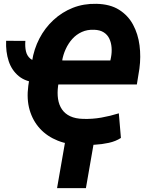

<svg xmlns="http://www.w3.org/2000/svg" viewBox="-20 -740 768 994"><path d="M11.7 -528.8 111.3 -528.3Q108.9 -498 114.3 -474.6Q119.6 -451.2 136.5 -436.8Q153.3 -422.4 185.5 -419.9L176.3 -312Q114.3 -315.4 77.4 -345.7Q40.5 -376 24.9 -423.8Q9.3 -471.7 11.7 -528.8ZM402.8 10.7Q334.5 10.3 279.3 -11.7Q224.1 -33.7 187 -74Q149.9 -114.3 133.5 -170.4Q117.2 -226.6 126.5 -295.9L146 -423.8Q155.8 -486.3 184.1 -540.8Q212.4 -595.2 256.6 -636.2Q300.8 -677.2 356.9 -699.5Q413.1 -721.7 479 -720.2Q549.8 -718.8 596.4 -689.5Q643.1 -660.2 668.9 -612.1Q694.8 -564 702.4 -504.9Q710 -445.8 701.7 -384.3L688.5 -302.7H241.7L263.2 -427.2L551.3 -426.8L554.7 -443.4Q559.6 -469.2 557.6 -494.1Q555.7 -519 546.1 -539.6Q536.6 -560.1 517.1 -572.5Q497.6 -585 467.3 -585.9Q432.1 -587.4 403.6 -574.5Q375 -561.5 354.2 -538.3Q333.5 -515.1 320.1 -485.6Q306.6 -456.1 301.3 -423.8L280.8 -295.4Q275.9 -258.8 280.5 -227.8Q285.2 -196.8 300.8 -173.8Q316.4 -150.9 343.5 -138.2Q370.6 -125.5 410.6 -124.5Q458 -123 504.2 -131.1Q550.3 -139.2 595.2 -153.3L606 -25.9Q579.1 -8.3 543.2 -0.5Q507.3 7.3 470.2 9.3Q433.1 11.2 402.8 10.7ZM473.1 -43.5 424.8 233.9H275.4L323.7 -43.5Z"/></svg>

Font: Roboto ExtraBold
Style: Italic
Weight: 800
Designer: Christian Robertson
Foundry: Google
Version: Version 3.009; 2024